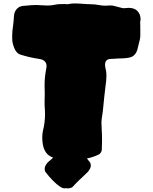

<svg xmlns="http://www.w3.org/2000/svg" viewBox="-20 -874 863 1085"><path d="M280.3 17.1C271.5 13.7 262.7 8.8 254.4 2.9C230.5 -16.1 218.8 -49.8 218.8 -98.1C218.8 -110.4 220.2 -123 222.7 -135.3C230.5 -165.5 234.4 -196.3 234.4 -228C234.4 -228 233.9 -250.5 233.9 -250.5C232.4 -266.6 231.9 -282.2 231.9 -298.3C231.9 -298.3 232.9 -346.2 232.9 -346.2C232.9 -346.2 231.9 -393.1 231.9 -393.1C231.9 -424.8 235.4 -456.1 241.7 -487.8C242.7 -492.2 243.2 -496.6 243.2 -500.5C243.2 -523.9 228.5 -537.6 198.7 -541.5C162.1 -546.9 127 -555.2 92.3 -566.4C79.1 -571.3 68.4 -583.5 60.1 -603.5C52.7 -623.5 49.3 -638.7 49.3 -649.9C48.8 -661.1 48.8 -667.5 48.8 -669.4C48.8 -688.5 50.3 -707.5 53.7 -726.6C56.2 -746.6 58.1 -766.1 59.1 -786.1C60.5 -801.3 65.9 -813.5 75.2 -823.7C84.5 -834 96.2 -839.4 110.8 -840.8C110.8 -840.8 130.9 -842.3 130.9 -842.3C149.4 -844.7 168 -845.7 187 -845.7C196.3 -845.7 205.6 -845.2 215.8 -844.2C225.6 -843.3 235.4 -842.8 245.6 -842.8C265.1 -842.8 284.7 -845.2 303.7 -849.6C307.6 -850.1 311.5 -850.6 314.9 -850.6C314.9 -850.6 349.6 -851.1 349.6 -851.1C351.1 -851.1 352.5 -851.1 355 -850.6C356.9 -850.1 359.9 -850.1 363.3 -850.1C364.7 -850.1 366.2 -850.6 367.7 -851.1C378.9 -853.5 389.6 -854.5 400.4 -854.5C412.6 -854.5 427.7 -854 446.8 -852.5C465.3 -851.1 480.5 -850.1 492.7 -850.1C507.8 -850.1 522.5 -848.6 537.6 -845.7C550.8 -843.3 563.5 -841.8 576.7 -841.8C584.5 -841.8 592.8 -842.3 602.1 -843.3C612.8 -843.3 623 -841.8 633.3 -838.4C638.7 -836.4 644.5 -835 649.9 -834C653.8 -833.5 657.7 -832.5 661.1 -831.1C668 -828.6 674.8 -827.6 681.6 -827.6C681.6 -827.6 707 -829.6 707 -829.6C727.1 -829.6 743.2 -824.2 754.4 -814C767.6 -801.3 774.4 -785.2 774.4 -765.6C774.4 -761.2 773.4 -755.9 772 -750C772 -750 772.9 -723.6 772.9 -723.6C772.9 -723.6 772.5 -714.4 772.5 -714.4C772.5 -711.9 772.5 -710.4 772.9 -709.5C772.9 -709.5 772.9 -674.3 772.9 -674.3C772.9 -660.2 770 -645 764.6 -627.9C764.6 -627.9 759.3 -606.4 759.3 -606.4C753.9 -577.6 741.2 -559.6 721.7 -551.8C710.4 -546.9 686 -543.9 648.9 -543.5C632.3 -543 615.7 -542 599.1 -540.5C582 -537.6 573.7 -526.9 573.7 -508.3C573.7 -502.9 574.2 -497.1 575.7 -490.7C579.6 -476.6 581.5 -461.9 581.5 -447.8C581.5 -430.2 579.6 -408.2 575.7 -382.3C572.3 -356.9 567.4 -311 561 -244.6C560.1 -236.8 559.1 -229 557.6 -221.7C555.2 -208.5 553.7 -195.8 553.2 -183.1C553.2 -169.4 553.7 -155.8 554.7 -142.6C556.2 -125 556.6 -103 556.6 -77.1C556.6 -60.1 556.2 -43.5 555.2 -26.9C554.7 -22.5 553.2 -17.6 550.3 -12.7C546.9 -7.3 543.5 -3.9 539.1 -1.5C518.6 8.8 496.1 16.6 471.2 21.5C477.5 29.8 483.9 37.6 490.2 45.9C492.2 51.8 493.2 57.1 493.2 62C493.2 72.3 487.3 84.5 476.1 97.7C476.1 97.7 448.2 124.5 448.2 124.5C431.6 139.6 419.9 150.9 413.1 158.2C406.2 165.5 397.9 174.3 388.2 184.1C380.9 188.5 372.1 190.4 361.8 190.4C358.4 190.4 354.5 189.9 350.6 189.5C350.6 189.5 350.1 189.9 350.1 189.9C350.1 189.9 348.1 189.9 344.7 190.4C330.1 190.4 308.6 176.3 280.3 147.9C264.2 131.8 249 114.3 235.4 95.7C233.4 89.8 232.4 84.5 232.4 79.6C232.4 68.8 238.3 57.1 249.5 43.9C249.5 43.9 280.3 17.1 280.3 17.1Z"/></svg>

Font: Kaph
Style: Regular
Weight: 400
Designer: GGBotNet
Foundry: f0n7.com